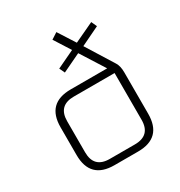

<svg xmlns="http://www.w3.org/2000/svg" viewBox="-174 -864 927 987"><g transform="rotate(-30 289.5 -371.0)"><path d="M77 -143V-307Q77 -450 220 -450H436L346 -592L237 -540L222 -572L327 -622L266 -718L303 -742L367 -642L484 -697L499 -664L387 -610L488 -448Q502 -426 502 -388V-143Q502 0 360 0H220Q77 0 77 -143ZM122 -133Q122 -40 215 -40H364Q457 -40 457 -133V-410H215Q122 -410 122 -317Z"/></g></svg>

Font: Oxanium ExtraLight ExtraLight
Style: Regular
Weight: 250
Version: Version 2.000